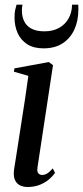

<svg xmlns="http://www.w3.org/2000/svg" viewBox="-20 -774 349 806"><path d="M95.5 11Q78 11 63.8 4Q49.5 -3 42.5 -19Q35.5 -35 39 -62.5Q40.5 -71 45 -100Q49.5 -129 56.2 -171.8Q63 -214.5 70.5 -263.8Q78 -313 85.8 -362.8Q93.5 -412.5 99 -455.5L38.5 -473L40.5 -487L185 -513.5L202.5 -500.5L137.5 -72Q134.5 -53 141.2 -46.2Q148 -39.5 156.5 -39.5Q167 -39.5 176.8 -45Q186.5 -50.5 201.5 -67L211 -48.5Q200 -32.5 183.2 -19Q166.5 -5.5 144.5 2.8Q122.5 11 95.5 11ZM162.5 -571Q121.5 -571 94.5 -588.2Q67.5 -605.5 54.2 -635Q41 -664.5 41 -700.5Q41 -720.5 43.8 -732.5Q46.5 -744.5 49.5 -754.5H74.5Q74 -751.5 73 -746Q72 -740.5 72 -728.5Q72 -704.5 81.5 -684.8Q91 -665 111.8 -653.8Q132.5 -642.5 166.5 -642.5Q201.5 -642.5 227.2 -656.5Q253 -670.5 267.5 -695.8Q282 -721 282.5 -754.5H308.5Q308.5 -750 308.8 -746Q309 -742 309 -734Q309 -687 292.2 -650.2Q275.5 -613.5 243 -592.2Q210.5 -571 162.5 -571Z"/></svg>

Font: Merriweather 144pt
Style: Italic
Weight: 400
Italic angle: -7.8°
Version: Version 2.101